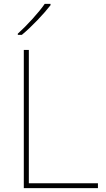

<svg xmlns="http://www.w3.org/2000/svg" viewBox="-20 -972 546 992"><path d="M241 -945V-952H211C182 -909 117 -838 72 -798V-792H93C146 -836 206 -900 241 -945ZM103 0H486V-25H129V-714H103Z"/></svg>

Font: Noto Sans Sinhala Thin
Style: Regular
Weight: 100
Designer: Jelle Bosma - Monotype Design Team
Foundry: Monotype Imaging Inc.
Version: Version 2.006